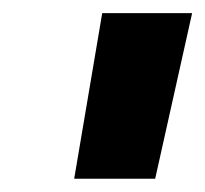

<svg xmlns="http://www.w3.org/2000/svg" viewBox="-20 -740 313 293"><path d="M136 -720H273.2L216.8 -467.2H93.2Z"/></svg>

Font: Kufam
Style: Italic
Weight: 400
Italic angle: -11°
Designer: Artur Schmal
Foundry: Original Type
Version: Version 1.301; ttfautohint (v1.8.3)